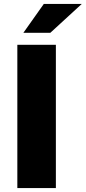

<svg xmlns="http://www.w3.org/2000/svg" viewBox="-20 -949 432 969"><path d="M67.5 -723H262V0H67.5ZM201 -929H392.5L234 -783.5H98Z"/></svg>

Font: Public Sans Black
Style: Regular
Weight: 900
Designer: The Public Sans Project Authors: Dan O. Williams and USWDS (Libre Franklin designed by Pablo Impallari and Rodrigo Fuenz
Version: Version 1.007